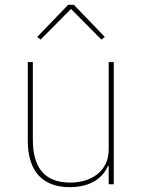

<svg xmlns="http://www.w3.org/2000/svg" viewBox="-20 -763 596 795"><path d="M430 -76H427C408 -31 360 12 269 12C156 12 95 -54 95 -181V-506H116V-185C116 -61 171 -7 271 -7C312 -7 353 -18 382 -41C411 -64 430 -97 430 -144V-506H451V0H430ZM286 -743 414 -610 400 -599 274 -726 148 -599 134 -610 262 -743Z"/></svg>

Font: Plexus Sans Thin
Style: Regular
Weight: 250
Version: Version 2.001;PS 002.001;hotconv 1.0.70;makeotf.lib2.5.58329